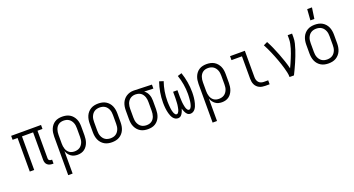

<svg xmlns="http://www.w3.org/2000/svg" viewBox="-55 -1518 4611 2499"><g transform="rotate(-20 2250.0 -268.5)"><path d="M424 8Q405 8 386.5 3Q368 -2 353.5 -15Q339 -28 333 -46.5Q327 -65 327 -84V-465H173V0H112V-465H43V-520H457V-465H388V-84Q388 -76 390 -69Q392 -62 397 -57Q402 -52 409.5 -49.5Q417 -47 424 -47H438V8Z M566 215V-320Q566 -346 570 -372.5Q574 -399 584 -423.5Q594 -448 610.5 -468.5Q627 -489 649.5 -503Q672 -517 698 -522.5Q724 -528 751 -528Q778 -528 804.5 -522.5Q831 -517 854 -503.5Q877 -490 894.5 -469.5Q912 -449 923 -424.5Q934 -400 938 -373.5Q942 -347 942 -320V-200Q942 -175 938.5 -149.5Q935 -124 926.5 -100.5Q918 -77 903.5 -56Q889 -35 868.5 -20Q848 -5 823.5 1.5Q799 8 773 8Q749 8 725.5 2Q702 -4 682.5 -18.5Q663 -33 649 -53Q635 -73 627 -96V215ZM751 -47Q770 -47 788.5 -51.5Q807 -56 823 -66.5Q839 -77 850.5 -92.5Q862 -108 869 -125.5Q876 -143 878.5 -162Q881 -181 881 -200V-320Q881 -339 878.5 -358Q876 -377 869 -394.5Q862 -412 850.5 -427.5Q839 -443 823 -453.5Q807 -464 788.5 -468.5Q770 -473 751 -473Q732 -473 714 -468.5Q696 -464 680.5 -453Q665 -442 654.5 -426.5Q644 -411 638 -393.5Q632 -376 629.5 -357.5Q627 -339 627 -320V-200Q627 -181 629.5 -162.5Q632 -144 638 -126.5Q644 -109 654.5 -93.5Q665 -78 680.5 -67Q696 -56 714 -51.5Q732 -47 751 -47Z M1250 8Q1223 8 1196.5 2.5Q1170 -3 1147 -16.5Q1124 -30 1106 -50.5Q1088 -71 1077.5 -95.5Q1067 -120 1062.5 -146.5Q1058 -173 1058 -200V-320Q1058 -347 1062.5 -373.5Q1067 -400 1077.5 -424.5Q1088 -449 1106 -469.5Q1124 -490 1147 -503.5Q1170 -517 1196.5 -522.5Q1223 -528 1250 -528Q1277 -528 1303.5 -522.5Q1330 -517 1353 -503.5Q1376 -490 1394 -469.5Q1412 -449 1422.5 -424.5Q1433 -400 1437.5 -373.5Q1442 -347 1442 -320V-200Q1442 -173 1437.5 -146.5Q1433 -120 1422.5 -95.5Q1412 -71 1394 -50.5Q1376 -30 1353 -16.5Q1330 -3 1303.5 2.5Q1277 8 1250 8ZM1250 -47Q1269 -47 1288 -51.5Q1307 -56 1323 -66.5Q1339 -77 1350.5 -92.5Q1362 -108 1369 -125.5Q1376 -143 1378.5 -162Q1381 -181 1381 -200V-320Q1381 -339 1378.5 -358Q1376 -377 1369 -394.5Q1362 -412 1350.5 -427.5Q1339 -443 1323 -453.5Q1307 -464 1288 -468.5Q1269 -473 1250 -473Q1231 -473 1212 -468.5Q1193 -464 1177 -453.5Q1161 -443 1149.5 -427.5Q1138 -412 1131 -394.5Q1124 -377 1121.5 -358Q1119 -339 1119 -320V-200Q1119 -181 1121.5 -162Q1124 -143 1131 -125.5Q1138 -108 1149.5 -92.5Q1161 -77 1177 -66.5Q1193 -56 1212 -51.5Q1231 -47 1250 -47Z M1749 8Q1722 8 1695.5 2.5Q1669 -3 1646 -16.5Q1623 -30 1605.5 -50.5Q1588 -71 1577 -95.5Q1566 -120 1562 -146.5Q1558 -173 1558 -200V-320Q1558 -346 1562 -371.5Q1566 -397 1575.5 -420.5Q1585 -444 1601.5 -464.5Q1618 -485 1639.5 -499Q1661 -513 1686 -520.5Q1711 -528 1736 -528H1750L1993 -520V-465L1867 -469Q1885 -457 1898 -440Q1911 -423 1919 -403Q1927 -383 1930.5 -362Q1934 -341 1934 -320V-200Q1934 -174 1930 -147.5Q1926 -121 1916 -96.5Q1906 -72 1889.5 -51.5Q1873 -31 1850.5 -17Q1828 -3 1802 2.5Q1776 8 1749 8ZM1749 -47Q1768 -47 1786 -51.5Q1804 -56 1819.5 -67Q1835 -78 1845.5 -93.5Q1856 -109 1862 -126.5Q1868 -144 1870.5 -162.5Q1873 -181 1873 -200V-320Q1873 -338 1871 -355.5Q1869 -373 1863.5 -389.5Q1858 -406 1848.5 -421.5Q1839 -437 1825.5 -448Q1812 -459 1795 -465Q1778 -471 1761 -472L1750 -473H1741Q1723 -473 1705 -467Q1687 -461 1672.5 -450.5Q1658 -440 1647 -424.5Q1636 -409 1630 -392Q1624 -375 1621.5 -356.5Q1619 -338 1619 -320V-200Q1619 -181 1621.5 -162Q1624 -143 1631 -125.5Q1638 -108 1649.5 -92.5Q1661 -77 1677 -66.5Q1693 -56 1711.5 -51.5Q1730 -47 1749 -47Z M2163 8Q2143 8 2126 -2Q2109 -12 2097.5 -27.5Q2086 -43 2078.5 -61Q2071 -79 2066 -97.5Q2061 -116 2057.5 -134.5Q2054 -153 2052 -172.5Q2050 -192 2049 -211Q2048 -230 2048 -249Q2048 -320 2060 -390.5Q2072 -461 2095 -528L2152 -510Q2130 -447 2119 -381Q2108 -315 2108 -248Q2108 -237 2108.5 -226Q2109 -215 2109.5 -204Q2110 -193 2111 -182Q2112 -171 2113 -160Q2114 -149 2115.5 -138Q2117 -127 2119.5 -116.5Q2122 -106 2125 -95.5Q2128 -85 2132.5 -75Q2137 -65 2145 -56Q2153 -47 2164 -47Q2176 -47 2184 -56.5Q2192 -66 2196.5 -76.5Q2201 -87 2204 -98.5Q2207 -110 2209 -121.5Q2211 -133 2213 -144.5Q2215 -156 2216 -167.5Q2217 -179 2217.5 -190.5Q2218 -202 2218.5 -213.5Q2219 -225 2219.5 -236.5Q2220 -248 2220 -260V-338H2280V-260Q2280 -248 2280.5 -236.5Q2281 -225 2281.5 -213.5Q2282 -202 2282.5 -190.5Q2283 -179 2284 -167.5Q2285 -156 2287 -144.5Q2289 -133 2291 -121.5Q2293 -110 2296 -98.5Q2299 -87 2303.5 -76.5Q2308 -66 2316 -56.5Q2324 -47 2336 -47Q2347 -47 2355 -56Q2363 -65 2367.5 -75Q2372 -85 2375 -95.5Q2378 -106 2380.5 -116.5Q2383 -127 2384.5 -138Q2386 -149 2387 -160Q2388 -171 2389 -182Q2390 -193 2390.5 -204Q2391 -215 2391.5 -226Q2392 -237 2392 -248Q2392 -315 2381 -381Q2370 -447 2348 -510L2405 -528Q2428 -461 2440 -390.5Q2452 -320 2452 -249Q2452 -230 2451 -211Q2450 -192 2448 -172.5Q2446 -153 2442.5 -134.5Q2439 -116 2434 -97.5Q2429 -79 2421.5 -61Q2414 -43 2402.5 -27.5Q2391 -12 2374 -2Q2357 8 2337 8Q2325 8 2313.5 4Q2302 0 2293 -8.5Q2284 -17 2277.5 -27.5Q2271 -38 2266 -49Q2261 -60 2257 -71.5Q2253 -83 2250 -94Q2247 -83 2243 -71.5Q2239 -60 2234 -49Q2229 -38 2222.5 -27.5Q2216 -17 2207 -8.5Q2198 0 2186.5 4Q2175 8 2163 8Z M2566 215V-320Q2566 -346 2570 -372.5Q2574 -399 2584 -423.5Q2594 -448 2610.5 -468.5Q2627 -489 2649.5 -503Q2672 -517 2698 -522.5Q2724 -528 2751 -528Q2778 -528 2804.5 -522.5Q2831 -517 2854 -503.5Q2877 -490 2894.5 -469.5Q2912 -449 2923 -424.5Q2934 -400 2938 -373.5Q2942 -347 2942 -320V-200Q2942 -175 2938.5 -149.5Q2935 -124 2926.5 -100.5Q2918 -77 2903.5 -56Q2889 -35 2868.5 -20Q2848 -5 2823.5 1.5Q2799 8 2773 8Q2749 8 2725.5 2Q2702 -4 2682.5 -18.5Q2663 -33 2649 -53Q2635 -73 2627 -96V215ZM2751 -47Q2770 -47 2788.5 -51.5Q2807 -56 2823 -66.5Q2839 -77 2850.5 -92.5Q2862 -108 2869 -125.5Q2876 -143 2878.5 -162Q2881 -181 2881 -200V-320Q2881 -339 2878.5 -358Q2876 -377 2869 -394.5Q2862 -412 2850.5 -427.5Q2839 -443 2823 -453.5Q2807 -464 2788.5 -468.5Q2770 -473 2751 -473Q2732 -473 2714 -468.5Q2696 -464 2680.5 -453Q2665 -442 2654.5 -426.5Q2644 -411 2638 -393.5Q2632 -376 2629.5 -357.5Q2627 -339 2627 -320V-200Q2627 -181 2629.5 -162.5Q2632 -144 2638 -126.5Q2644 -109 2654.5 -93.5Q2665 -78 2680.5 -67Q2696 -56 2714 -51.5Q2732 -47 2751 -47Z M3374 0Q3354 0 3333 -3.5Q3312 -7 3293.5 -16Q3275 -25 3260 -40Q3245 -55 3236 -74Q3227 -93 3223.5 -113.5Q3220 -134 3220 -155V-465H3075V-520H3280V-155Q3280 -135 3285.5 -116Q3291 -97 3304 -82.5Q3317 -68 3336 -61.5Q3355 -55 3374 -55H3434V0Z M3710 0Q3710 -33 3702.5 -66Q3695 -99 3686 -131Q3677 -163 3666.5 -194.5Q3656 -226 3644.5 -257.5Q3633 -289 3620.5 -320Q3608 -351 3595 -381.5Q3582 -412 3567.5 -442Q3553 -472 3537 -502L3591 -528Q3618 -478 3641 -426Q3664 -374 3684.5 -320.5Q3705 -267 3723.5 -213Q3742 -159 3755 -104Q3769 -133 3782 -162Q3795 -191 3807 -221Q3819 -251 3830.5 -281Q3842 -311 3851 -342Q3860 -373 3866.5 -404.5Q3873 -436 3873 -468V-520H3934V-468Q3934 -426 3924 -385.5Q3914 -345 3901 -305.5Q3888 -266 3873 -227.5Q3858 -189 3841.5 -150.5Q3825 -112 3807 -74.5Q3789 -37 3771 0Z M4250 8Q4223 8 4196.5 2.5Q4170 -3 4147 -16.5Q4124 -30 4106 -50.5Q4088 -71 4077.5 -95.5Q4067 -120 4062.5 -146.5Q4058 -173 4058 -200V-320Q4058 -347 4062.5 -373.5Q4067 -400 4077.5 -424.5Q4088 -449 4106 -469.5Q4124 -490 4147 -503.5Q4170 -517 4196.5 -522.5Q4223 -528 4250 -528Q4277 -528 4303.5 -522.5Q4330 -517 4353 -503.5Q4376 -490 4394 -469.5Q4412 -449 4422.5 -424.5Q4433 -400 4437.5 -373.5Q4442 -347 4442 -320V-200Q4442 -173 4437.5 -146.5Q4433 -120 4422.5 -95.5Q4412 -71 4394 -50.5Q4376 -30 4353 -16.5Q4330 -3 4303.5 2.5Q4277 8 4250 8ZM4250 -47Q4269 -47 4288 -51.5Q4307 -56 4323 -66.5Q4339 -77 4350.5 -92.5Q4362 -108 4369 -125.5Q4376 -143 4378.5 -162Q4381 -181 4381 -200V-320Q4381 -339 4378.5 -358Q4376 -377 4369 -394.5Q4362 -412 4350.5 -427.5Q4339 -443 4323 -453.5Q4307 -464 4288 -468.5Q4269 -473 4250 -473Q4231 -473 4212 -468.5Q4193 -464 4177 -453.5Q4161 -443 4149.5 -427.5Q4138 -412 4131 -394.5Q4124 -377 4121.5 -358Q4119 -339 4119 -320V-200Q4119 -181 4121.5 -162Q4124 -143 4131 -125.5Q4138 -108 4149.5 -92.5Q4161 -77 4177 -66.5Q4193 -56 4212 -51.5Q4231 -47 4250 -47ZM4217 -600 4228 -752H4294L4272 -600Z"/></g></svg>

Font: Iosevka Custom Light
Style: Regular
Weight: 300
Monospace: yes
Designer: Belleve Invis
Foundry: Belleve Invis
Version: Version 27.3.5